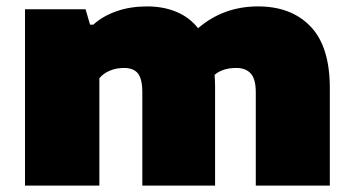

<svg xmlns="http://www.w3.org/2000/svg" viewBox="-20 -579 1103 599"><path d="M1009 -304V0H778V-291Q778 -332.5 762.2 -349.8Q746.5 -367 717 -367Q674.5 -367 649.5 -345.5Q651 -327.5 651 -307V0H424V-291Q424 -333 410.2 -350Q396.5 -367 367 -367Q342.5 -367 322.5 -358.5Q302.5 -350 290 -335V0H58V-550H247L261 -502H271Q301.5 -529.5 344.2 -544.2Q387 -559 439 -559Q489.5 -559 530 -542.2Q570.5 -525.5 598 -491Q677 -559 785 -559Q889 -559 949 -496.2Q1009 -433.5 1009 -304Z"/></svg>

Font: Encode Sans Expanded Black
Style: Regular
Weight: 900
Width: 7
Designer: Multiple Designers
Foundry: Impallari Type
Version: Version 2.000